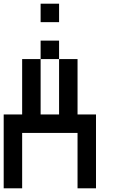

<svg xmlns="http://www.w3.org/2000/svg" viewBox="-20 -1020 640 1040"><path d="M0 0V-400H100V-700H200V-400H300V-700H400V-400H500V0H400V-300H100V0ZM200 -700V-800H300V-700ZM200 -900V-1000H300V-900Z"/></svg>

Font: Galmuri9 Regular
Style: Regular
Weight: 400
Designer: Lee Minseo (quiple)
Version: Version 2.399;hotconv 1.1.1;makeotfexe 2.6.0 DEVELOPMENT